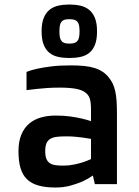

<svg xmlns="http://www.w3.org/2000/svg" viewBox="-20 -817 616 852"><path d="M62 -146Q62 -189.9 75 -220.2Q87.9 -250.5 110.1 -269Q132.3 -287.6 162.4 -295.9Q192.4 -304.2 227.1 -304.2Q262.2 -304.2 290.8 -300.3Q319.3 -296.4 340.3 -291.5Q364.3 -286.1 383.8 -279.3V-327.1Q383.8 -345.2 382.6 -357.7Q381.3 -370.1 378.4 -379.4Q375.5 -388.7 370.4 -395Q365.2 -401.4 357.9 -407.2Q342.3 -418.5 314.9 -423.3Q287.6 -428.2 243.7 -428.2Q215.8 -428.2 189.7 -426.5Q163.6 -424.8 143.1 -422.4Q119.1 -419.9 97.7 -417V-498Q117.2 -505.9 146 -512.2Q170.4 -517.6 207 -522.2Q243.7 -526.9 293.9 -526.9Q327.6 -526.9 353.8 -524.2Q379.9 -521.5 399.9 -515.1Q419.9 -508.8 435.3 -498.5Q450.7 -488.3 462.9 -473.1Q473.1 -460.4 480 -446.3Q486.8 -432.1 491.2 -413.1Q495.6 -394 497.3 -369.4Q499 -344.7 499 -312V0H400.9L392.1 -38.1Q370.6 -22.9 344.7 -11.2Q322.3 -1.5 292.2 6.8Q262.2 15.1 226.1 15.1Q182.1 15.1 150.9 6.3Q119.6 -2.4 99.9 -21.5Q80.1 -40.5 71 -71.3Q62 -102.1 62 -146ZM180.7 -146Q180.7 -124.5 186 -111.8Q191.4 -99.1 201.7 -92.5Q211.9 -85.9 226.8 -84Q241.7 -82 260.7 -82Q285.6 -82 307.9 -86.7Q330.1 -91.3 347.2 -96.7Q366.7 -103 383.8 -111.3V-200.7Q368.2 -203.6 350.1 -206.1Q334.5 -208.5 314.7 -210.2Q294.9 -211.9 272.9 -211.9Q248.5 -211.9 231.2 -209.7Q213.9 -207.5 202.6 -200.4Q191.4 -193.4 186 -180.4Q180.7 -167.5 180.7 -146ZM287.6 -559.6Q261.2 -559.6 238.5 -564.5Q215.8 -569.3 199.5 -582.5Q183.1 -595.7 173.8 -618.7Q164.6 -641.6 164.6 -677.7Q164.6 -714.4 174.1 -737.5Q183.6 -760.7 200.2 -773.9Q216.8 -787.1 239.3 -792Q261.7 -796.9 287.6 -796.9Q313.5 -796.9 335.9 -792Q358.4 -787.1 375 -773.9Q391.6 -760.7 401.1 -737.5Q410.6 -714.4 410.6 -677.7Q410.6 -641.6 401.6 -618.7Q392.6 -595.7 376.2 -582.5Q359.9 -569.3 337.2 -564.5Q314.5 -559.6 287.6 -559.6ZM287.6 -623.5Q300.3 -623.5 309.1 -626Q317.9 -628.4 323.2 -634.8Q328.6 -641.1 330.8 -651.6Q333 -662.1 333 -677.7Q333 -693.8 330.8 -704.3Q328.6 -714.8 323.2 -720.9Q317.9 -727.1 309.1 -729.5Q300.3 -731.9 287.6 -731.9Q275.4 -731.9 266.8 -729.5Q258.3 -727.1 253.2 -720.9Q248 -714.8 245.8 -704.3Q243.7 -693.8 243.7 -677.7Q243.7 -662.1 245.8 -651.6Q248 -641.1 253.2 -634.8Q258.3 -628.4 266.8 -626Q275.4 -623.5 287.6 -623.5Z"/></svg>

Font: Doppio One
Style: Regular
Weight: 400
Designer: Szymon Celej
Foundry: Szymon Celej
Version: Version 1.002